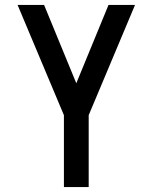

<svg xmlns="http://www.w3.org/2000/svg" viewBox="-20 -550 616 775"><path d="M238 205H338V-85L525 -530H418L288 -214L158 -530H51L238 -85Z"/></svg>

Font: Iosevka Sparkle Medium
Style: Regular
Weight: 500
Designer: Belleve Invis
Foundry: Belleve Invis
Version: Version 4.5.0; ttfautohint (v1.8.3)